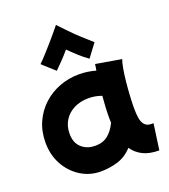

<svg xmlns="http://www.w3.org/2000/svg" viewBox="-162 -975 1015 1150"><g transform="rotate(-20 345.5 -400.0)"><path d="M283 58Q212 58 154 21Q96 -16 62.5 -78Q29 -140 29 -217Q29 -289 55.5 -347.5Q82 -406 128 -448Q174 -490 233 -512Q292 -534 356 -534Q411 -534 463 -519Q467 -539 469 -559L632 -531Q625 -513 618.5 -477Q612 -441 607.5 -396.5Q603 -352 600.5 -307.5Q598 -263 598 -227Q598 -197 602 -169Q606 -141 620.5 -123.5Q635 -106 664 -106H677L654 59Q591 59 550 38Q509 17 485 -19Q444 26 391.5 42Q339 58 283 58ZM184 -198Q189 -152 222 -125Q255 -98 305 -98Q354 -98 386 -124.5Q418 -151 439 -196Q438 -211 438 -227Q438 -261 440 -296Q442 -331 445 -365Q405 -380 361 -380Q310 -380 269.5 -360Q229 -340 206 -303.5Q183 -267 183 -220Q183 -214 183 -208.5Q183 -203 184 -198ZM162 -670Q180 -687 203 -712.5Q226 -738 250 -765Q274 -792 294.5 -817Q315 -842 329 -859Q354 -833 384.5 -801Q415 -769 448.5 -738.5Q482 -708 511 -683L449 -600Q417 -623 390.5 -647Q364 -671 335 -700Q310 -670 288.5 -648Q267 -626 240 -599Q238 -601 226 -612Q214 -623 198.5 -636.5Q183 -650 172.5 -660Q162 -670 162 -670Z"/></g></svg>

Font: KN Bobohei
Style: Bold
Weight: 700
Designer: Kingnam Type Foundry
Version: Version 1.710;March 18, 2023